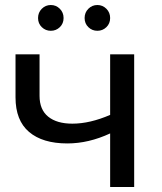

<svg xmlns="http://www.w3.org/2000/svg" viewBox="-20 -747 649 767"><path d="M516 -530V0H420V-214Q334 -174 249 -174Q150 -174 96 -220Q42 -266 42 -358V-530H138V-364Q138 -309 172.5 -281Q207 -253 269 -253Q339 -253 420 -288V-530ZM132 -675Q132 -697 147 -712Q162 -727 183 -727Q204 -727 219 -712Q234 -697 234 -675Q234 -653 219 -638.5Q204 -624 183 -624Q162 -624 147 -638.5Q132 -653 132 -675ZM318 -675Q318 -697 333 -712Q348 -727 369 -727Q390 -727 405 -712Q420 -697 420 -675Q420 -653 405 -638.5Q390 -624 369 -624Q348 -624 333 -638.5Q318 -653 318 -675Z"/></svg>

Font: CMG Sans Medium
Style: Regular
Weight: 500
Designer: Julieta Ulanovsky
Foundry: Julieta Ulanovsky
Version: Version 7.200